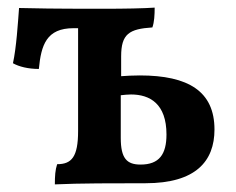

<svg xmlns="http://www.w3.org/2000/svg" viewBox="-20 -481 620 504"><path d="M347 -283C328 -283 313 -282 298 -281V-333C298 -392 319 -405 380 -409C385 -423 386 -442 386 -461C358 -459 306 -458 254 -458H235C126 -458 64 -459 30 -460C27 -420 23 -356 14 -315C30 -306 54 -300 82 -300C88 -363 102 -407 173 -407H185V-137C185 -69 168 -50 130 -50C125 -35 124 -19 124 3C186 0 284 0 362 0C494 0 543 -58 543 -141C543 -241 475 -283 347 -283ZM349 -49C313 -49 297 -65 297 -119V-231C307 -232 315 -233 324 -233C373 -233 417 -209 417 -128C417 -76 398 -49 349 -49Z"/></svg>

Font: Vollkorn Semibold
Style: Regular
Weight: 600
Designer: Friedrich Althausen
Foundry: Friedrich Althausen
Version: Version 4.015;PS 004.015;hotconv 1.0.88;makeotf.lib2.5.64775